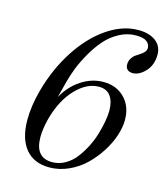

<svg xmlns="http://www.w3.org/2000/svg" viewBox="-111 -817 805 922"><g transform="rotate(15 291.0 -356.0)"><path d="M350.1 -418Q291 -418 236.3 -360.8Q181.6 -303.7 154.8 -206.1Q141.1 -152.3 141.1 -112.8Q141.1 -9.8 226.1 -9.8Q259.3 -9.8 289.1 -26.4Q318.8 -43 340.1 -70.1Q361.3 -97.2 378.7 -130.6Q396 -164.1 406.5 -199.2Q417 -234.4 422.6 -265.4Q428.2 -296.4 428.2 -319.8Q428.2 -363.8 409.4 -390.9Q390.6 -418 350.1 -418ZM366.2 -445.8Q431.2 -445.8 471.7 -404.3Q512.2 -362.8 512.2 -295.9Q512.2 -259.8 498.3 -217.3Q484.4 -174.8 457.8 -133.3Q431.2 -91.8 396.2 -57.9Q361.3 -23.9 314.7 -2.9Q268.1 18.1 219.2 18.1Q142.1 18.1 100.6 -32.7Q59.1 -83.5 59.1 -176.8Q59.1 -244.6 81.1 -326.2Q112.8 -441.4 172.9 -533.7Q232.9 -626 309.3 -678Q385.7 -730 463.9 -730Q517.1 -730 549.6 -706.1Q582 -682.1 582 -639.2Q582 -587.9 551.8 -555.4Q521.5 -522.9 488.8 -522.9Q471.7 -522.9 462.4 -532Q453.1 -541 453.1 -556.2Q453.1 -573.2 460.9 -586.2Q468.8 -599.1 479.7 -606.9Q490.7 -614.7 502 -621.6Q513.2 -628.4 521 -637.7Q528.8 -647 528.8 -658.2Q528.8 -676.8 512.5 -689.5Q496.1 -702.1 459 -702.1Q416 -702.1 376.5 -680.7Q336.9 -659.2 308.3 -626.5Q279.8 -593.8 255.4 -551.3Q231 -508.8 216.1 -470.7Q201.2 -432.6 191.9 -396L171.9 -318.8Q204.1 -377.4 256.3 -411.6Q308.6 -445.8 366.2 -445.8Z"/></g></svg>

Font: Flanker Steampunk
Style: Italic
Weight: 400
Italic angle: -12°
Designer: Alexey Kryukov, Leonardo Di Lena
Foundry: Alexey Kryukov, Leonardo Di Lena
Version: 1.210